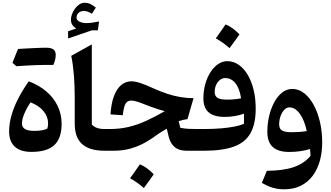

<svg xmlns="http://www.w3.org/2000/svg" viewBox="-20 -1111 2439 1415"><path d="M204.9 -356.7Q266.3 -333.3 300.4 -292.3Q334.4 -251.3 334.4 -202.4Q334.4 -182.2 329.1 -163.6Q296.6 -146.4 233.4 -146.4Q187 -146.4 164.4 -159.8Q141.7 -173.3 141.7 -200.3Q141.7 -229.8 158.1 -270.4Q174.5 -311 204.9 -356.7ZM212.1 8.4Q327 8.4 380.6 -41.9Q434.1 -92.2 434.1 -197.8Q434.1 -268.9 405.3 -329.4Q376.5 -389.8 322.3 -436.4Q268 -483 191.8 -511.9Q145.4 -445.4 113.1 -382.1Q80.7 -318.8 64 -258.9Q47.2 -199 47.2 -142Q47.2 -68.4 89.2 -30Q131.3 8.4 212.1 8.4ZM318.3 -632.7Q333.4 -632.7 343.6 -632.6Q353.8 -632.4 360.6 -632.4Q367.4 -632.4 372.8 -632.2Q381.8 -651.7 386.3 -670.7Q390.7 -689.8 390.7 -706.3Q390.7 -733.6 373.9 -746.5Q357 -759.4 319.4 -759.4Q277.8 -741.4 236.3 -722.7Q194.7 -704 153.6 -685.5Q112.6 -667 71.7 -648.2Q79.3 -641.7 86.6 -635.3Q93.9 -628.8 100.6 -622.9Q134.9 -625.5 174.8 -627.8Q214.7 -630.1 252.6 -631.4Q290.4 -632.7 318.3 -632.7ZM100.6 -622.9Q137.2 -645.3 173.7 -667.7Q210.3 -690.2 246.6 -713.2Q283 -736.2 319.4 -759.4Q306.3 -759.4 282.4 -758.7Q258.6 -757.9 229.2 -756.5Q199.7 -755.1 169.3 -753.5Q138.8 -751.9 112.8 -750.2Q102.4 -724.9 92.3 -699.7Q82.1 -674.4 71.7 -648.2Q79.3 -641.7 86.6 -635.3Q93.9 -628.8 100.6 -622.9Z M656.7 -783.7 505 -699.5Q518.4 -635.8 524.6 -557.5Q530.7 -479.1 530.7 -393.3V-199.7Q530.7 -158.8 540.5 -122.8Q550.3 -86.8 575 -59.1Q599.7 -31.5 643.4 -15.7Q687.1 0 754.6 0H755.1V-160.1H754.6Q716.1 -160.1 693.6 -168.9Q671.1 -177.7 656.7 -193.1ZM544 -982.5Q544 -1003 559.5 -1016.7Q575 -1030.3 597.4 -1030.3Q611.7 -1030.3 625.8 -1025.5Q639.9 -1020.6 657.3 -1009.4L686.3 -1054.9Q661.8 -1075.1 643.6 -1082.9Q625.4 -1090.7 603.2 -1090.7Q583 -1090.7 564.8 -1078.6Q546.6 -1066.5 532.6 -1047.3Q518.6 -1028.1 510.6 -1006.6Q502.7 -985.2 502.7 -966Q502.7 -944.5 513.1 -928Q523.5 -911.6 542.6 -901.4L481.9 -880.5V-827.5L657.4 -887.6L701.1 -887.2L710.2 -953Q685.6 -947.6 661 -944.2Q636.5 -940.7 617.6 -940.7Q588.1 -940.7 566.1 -951.4Q544 -962.1 544 -982.5Z M947.9 -511.8Q906.1 -511.8 873.2 -484.4Q840.4 -457 819.9 -402.9Q799.4 -348.9 794.3 -268.1L884.7 -261.6Q889.1 -301.3 896.3 -325Q903.6 -348.7 915.6 -359.2Q927.7 -369.7 946.5 -369.7Q960.8 -369.7 982 -364.2Q1003.2 -358.7 1037.1 -345.3Q1066.9 -333.4 1091.9 -324.2Q1116.9 -314.9 1141.6 -307.1Q1166.2 -299.3 1194.3 -291.5Q1118.7 -248.3 1053.9 -219Q989.2 -189.6 925.4 -174.9Q861.6 -160.1 788.7 -160.1H754.9Q745.1 -160.1 740.3 -152.1Q735.4 -144.2 735.4 -123.7V-36.4Q735.4 -15.9 740.3 -8Q745.1 0 754.9 0H813.9Q886.1 0 944.4 -16.8Q1002.7 -33.7 1052.1 -61.9Q1101.6 -90 1146.4 -124Q1162.2 -134.8 1178.4 -144.6Q1194.6 -154.4 1209.1 -162.4L1223.6 -102.4Q1235.3 -54.9 1266.9 -27.5Q1298.6 0 1356.2 0H1453.9V-160.1H1432.3Q1397.2 -160.1 1367.4 -161.6Q1337.5 -163.2 1308.9 -169.3L1296.9 -217.9Q1329.4 -229.4 1361.6 -233L1406.4 -387.5Q1358 -387.5 1309.9 -395.6Q1261.7 -403.6 1211.8 -420.1Q1161.9 -436.7 1107.8 -461.2Q1052.6 -486.6 1014 -499.2Q975.5 -511.8 947.9 -511.8ZM1010.7 100.3Q993.1 125.9 975.3 151.4Q957.5 176.9 938.6 202.8Q967.2 218.5 992.4 236.7Q1017.7 254.8 1040.1 274.9Q1059.2 248.9 1077.4 223.6Q1095.5 198.3 1113.1 173.4Q1089.1 148.8 1063.5 129.6Q1037.9 110.5 1010.7 100.3Z M1864.5 -310.4Q1864.5 -386.2 1848.7 -450.2Q1833 -514.1 1804.6 -561.2Q1776.2 -608.3 1738.1 -634.3Q1699.9 -660.3 1655 -660.3Q1619.2 -660.3 1587.3 -638.6Q1555.5 -616.9 1531.1 -578.9Q1506.7 -540.9 1492.8 -491.2Q1479 -441.4 1479 -385.5Q1479 -316.3 1517.8 -282.8Q1556.6 -249.4 1636.8 -249.4Q1674.1 -249.4 1711.1 -255.8Q1748 -262.1 1777.5 -273.2Q1778 -256.2 1778.2 -235.7Q1778.3 -215.3 1777.9 -199.1Q1752.7 -187.2 1709.8 -178.5Q1666.9 -169.9 1609.1 -165Q1551.2 -160.1 1481 -160.1H1454.1Q1443.8 -160.1 1439.2 -151.7Q1434.6 -143.4 1434.6 -123.7V-36.4Q1434.6 -17 1439.2 -8.5Q1443.8 0 1454.1 0H1481.7Q1620.4 0 1704.5 -30.9Q1788.6 -61.9 1826.5 -130.2Q1864.5 -198.6 1864.5 -310.4ZM1756.9 -386.8Q1736.3 -382 1709.1 -379.4Q1682 -376.8 1653.2 -376.8Q1603.6 -376.8 1582.9 -389.9Q1562.2 -402.9 1562.2 -433.7Q1562.2 -462 1572.7 -485Q1583.2 -508 1600.6 -521.9Q1618.1 -535.8 1639.3 -535.8Q1683.8 -535.8 1714.2 -498.8Q1744.7 -461.7 1756.9 -386.8ZM1642.4 -930.8Q1624.8 -905.2 1607 -879.8Q1589.3 -854.3 1570.3 -828.4Q1598.9 -812.6 1624.2 -794.5Q1649.4 -776.4 1671.8 -756.3Q1691 -782.2 1709.1 -807.5Q1727.2 -832.9 1744.9 -857.8Q1720.8 -882.4 1695.2 -901.5Q1669.7 -920.7 1642.4 -930.8Z M2240.7 -145Q2214.9 -140.8 2185.2 -138.6Q2155.4 -136.5 2128.6 -136.5Q2082.9 -136.5 2060.1 -148.4Q2037.3 -160.3 2037.3 -195.5Q2037.3 -225.9 2047.3 -254.4Q2057.4 -282.9 2074.6 -301.3Q2091.8 -319.6 2113.2 -319.6Q2155.2 -319.6 2189.6 -272.3Q2224 -225 2240.7 -145ZM2074.8 284.2Q2144.2 284.2 2196.5 258Q2248.9 231.9 2284.1 185Q2319.2 138.1 2336.8 75.3Q2354.5 12.4 2354.5 -61Q2354.5 -141.5 2337.9 -212.8Q2321.3 -284.2 2291.3 -338.8Q2261.3 -393.4 2221.2 -424.5Q2181.2 -455.6 2134.3 -455.6Q2092.4 -455.6 2058.4 -428.3Q2024.4 -400.9 2000.2 -355.4Q1976 -310 1963.1 -254Q1950.2 -197.9 1950.2 -140.6Q1950.2 -63 1990.8 -27.1Q2031.3 8.9 2111.4 8.9Q2154.3 8.9 2193.2 3.1Q2232.1 -2.6 2264.6 -12.8Q2266.2 1 2267.1 12.9Q2268 24.9 2268.2 38.3Q2220.6 94.6 2144.3 120.7Q2068 146.8 1946.7 147.8L1909.7 236.7Q1941.6 254.9 1968.6 265.3Q1995.5 275.7 2021.3 279.9Q2047.1 284.2 2074.8 284.2Z"/></svg>

Font: Pinar-VF
Style: Regular
Weight: 300
Designer: Amin Abedi
Version: Version 3.0